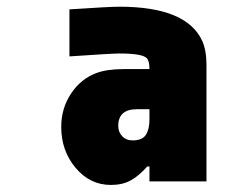

<svg xmlns="http://www.w3.org/2000/svg" viewBox="-20 -1030 707 561"><path d="M416.7 -681V-710.9H380.2Q325.5 -710.9 325.5 -662.1Q325.5 -644.5 336.9 -632.2Q348.3 -619.8 367.8 -619.8Q395.8 -619.8 406.2 -636.1Q416.7 -652.3 416.7 -681ZM410.2 -543.6Q386.1 -516.3 362 -502.9Q337.9 -489.6 304 -489.6Q242.8 -489.6 200.8 -539.7Q158.9 -589.8 158.9 -658.9Q158.9 -713.5 187.5 -756.5Q216.1 -799.5 261.1 -816.4Q292.3 -828.1 341.1 -828.1H416.7Q416.7 -851.6 408.9 -860Q395.8 -873.7 328.8 -873.7Q306.6 -873.7 182.9 -865.2V-1002.6Q298.8 -1010.4 328.8 -1010.4Q525.4 -1010.4 571 -910.2Q583.3 -882.8 583.3 -839.8V-500H416.7V-543.6Z"/></svg>

Font: Monoid
Style: Bold
Weight: 700
Width: 4
Designer: Andreas Larsen (@larsenwork)
Version: Version 0.61